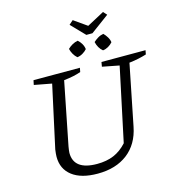

<svg xmlns="http://www.w3.org/2000/svg" viewBox="-134 -1062 1096 1187"><g transform="rotate(-15 413.5 -468.5)"><path d="M345 10Q240 10 182.5 -34Q125 -78 125 -156Q125 -165 126 -176Q127 -187 129 -202L216 -601L104 -622L110 -651H407L402 -625Q380 -617 354 -611.5Q328 -606 293 -602L213 -199Q211 -186 209.5 -176Q208 -166 208 -159Q208 -104 245.5 -76.5Q283 -49 357 -49Q418 -49 464 -68.5Q510 -88 548 -130L648 -601L540 -622L545 -651H827L822 -625Q800 -618 772.5 -612Q745 -606 711 -602L633 -213Q612 -106 537 -48Q462 10 345 10ZM498 -837 414 -924 440 -947 524 -888 634 -947 655 -924 537 -837ZM409 -718Q395 -730 385.5 -746.5Q376 -763 372 -781Q385 -794 402 -803.5Q419 -813 437 -816Q451 -804 460.5 -787.5Q470 -771 472 -753Q461 -740 444 -730Q427 -720 409 -718ZM573 -718Q559 -729 549.5 -745.5Q540 -762 536 -781Q549 -793 565.5 -803Q582 -813 601 -816Q614 -803 624 -786.5Q634 -770 636 -753Q624 -739 607.5 -729.5Q591 -720 573 -718Z"/></g></svg>

Font: Piazzolla 24pt
Style: Italic
Weight: 400
Italic angle: -11.3°
Designer: Juan Pablo del Peral
Foundry: Huerta Tipografica
Version: Version 2.005